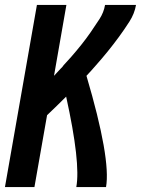

<svg xmlns="http://www.w3.org/2000/svg" viewBox="-34 -755 569 775"><path d="M-14 0 115 -735H234L184 -449Q197 -463 210 -477L217 -484L223 -492Q238 -508 253 -525Q274 -549 294 -574Q314 -599 332 -625Q350 -651 367.5 -678Q385 -705 390 -735H515Q509 -700 488.5 -668Q468 -636 446 -606Q424 -576 400.5 -547Q377 -518 352 -490Q334 -469 315 -449Q414 -114 394 0H274Q292 -97 233 -365Q214 -346 195 -327.5Q176 -309 156 -290L105 0Z"/></svg>

Font: Iosevka SS08
Style: Bold Italic
Weight: 700
Italic angle: -10°
Monospace: yes
Designer: Belleve Invis
Foundry: Belleve Invis
Version: 2.1.0; ttfautohint (v1.8.2)